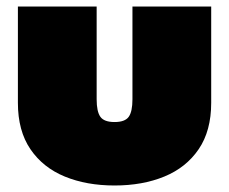

<svg xmlns="http://www.w3.org/2000/svg" viewBox="-20 -560 704 590"><path d="M332 10Q246 10 179 -17.5Q112 -45 73.5 -101.5Q35 -158 35 -244V-540H277V-255Q277 -217 288.5 -201Q300 -185 332 -185Q364 -185 375.5 -201Q387 -217 387 -255V-540H629V-244Q629 -158 590.5 -101.5Q552 -45 485 -17.5Q418 10 332 10Z"/></svg>

Font: Kanit Black
Style: Regular
Weight: 900
Designer: Katatrad Team
Foundry: CadsonDemak
Version: Version 2.000; ttfautohint (v1.8.3)